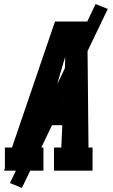

<svg xmlns="http://www.w3.org/2000/svg" viewBox="-35 -841 555 946"><path d="M-15 0 -11 -12V-114H24L236 -735H395L401 -114H421V0H231V-114H267L272 -224H190L158 -114H179V0ZM277 -338 284 -490Q285 -507 285.5 -524.5Q286 -542 286 -560Q281 -543 275.5 -525.5Q270 -508 265 -490L222 -338ZM73 85 14 61 436 -821 496 -797Z"/></svg>

Font: Iosevka Slab Heavy
Style: Italic
Weight: 900
Italic angle: -9°
Monospace: yes
Designer: Belleve Invis
Foundry: Belleve Invis
Version: Version 11.1.0; ttfautohint (v1.8.3)